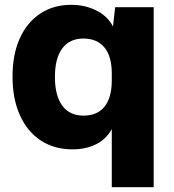

<svg xmlns="http://www.w3.org/2000/svg" viewBox="-20 -610 722 797"><path d="M32 -292Q32 -384 62 -450.5Q92 -517 147 -553.5Q202 -590 276 -590Q333 -590 380 -566.5Q427 -543 449 -500L458 -580H618V167H444V-74Q420 -31 377.5 -10.5Q335 10 281 10Q205 10 149 -27Q93 -64 62.5 -132Q32 -200 32 -292ZM208 -291Q208 -213 238.5 -171.5Q269 -130 327 -130Q384 -130 414 -167.5Q444 -205 444 -276V-305Q444 -376 413.5 -413Q383 -450 326 -450Q269 -450 238.5 -409Q208 -368 208 -291Z"/></svg>

Font: BDO Grotesk ExtraBold
Style: Regular
Weight: 800
Designer: Deni Anggara
Foundry: Lokal Container
Version: Version 2.000